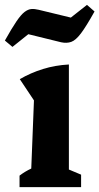

<svg xmlns="http://www.w3.org/2000/svg" viewBox="-56 -766 407 786"><path d="M24 0V-47Q46 -64 72 -76L83 -355L25 -442Q70 -468 120 -483.5Q170 -499 226 -502V-72L276 -51V0ZM-5 -574 -36 -600Q-8 -650 11 -678Q30 -706 44.5 -717Q59 -728 72.5 -729Q86 -730 102 -726L234 -694L300 -746L331 -719Q297 -658 275.5 -629.5Q254 -601 235.5 -594.5Q217 -588 194 -593L60 -626Z"/></svg>

Font: Piazzolla
Style: Bold
Weight: 700
Designer: Juan Pablo del Peral
Foundry: Huerta Tipografica
Version: Version 1.330